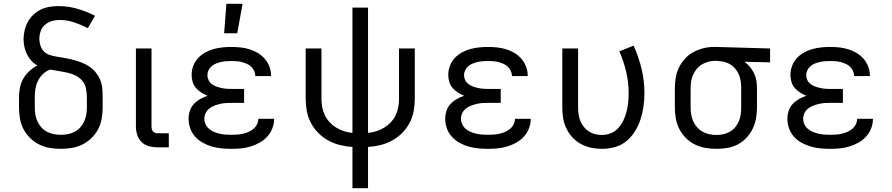

<svg xmlns="http://www.w3.org/2000/svg" viewBox="-20 -775 4690 1010"><path d="M300 8Q271 8 241.5 3Q212 -2 186 -15Q160 -28 138.5 -49Q117 -70 103.5 -96Q90 -122 85 -151.5Q80 -181 80 -210V-263Q80 -289 85 -314.5Q90 -340 103 -362Q116 -384 135 -401.5Q154 -419 177 -431Q159 -440 145 -455.5Q131 -471 122 -489.5Q113 -508 108.5 -528Q104 -548 104 -569Q104 -592 109.5 -615.5Q115 -639 126.5 -660Q138 -681 155.5 -697.5Q173 -714 194.5 -724.5Q216 -735 240 -739Q264 -743 287 -743Q338 -743 386.5 -729Q435 -715 480 -692L442 -627Q407 -645 369.5 -657.5Q332 -670 293 -670Q272 -670 252 -664Q232 -658 216.5 -644.5Q201 -631 194 -611Q187 -591 187 -570Q187 -552 193 -534Q199 -516 212 -503.5Q225 -491 242.5 -485.5Q260 -480 278 -477Q296 -474 314.5 -471Q333 -468 350.5 -464Q368 -460 385.5 -454.5Q403 -449 420 -441.5Q437 -434 452 -423.5Q467 -413 479 -399.5Q491 -386 500 -370Q509 -354 513.5 -336Q518 -318 519 -300Q520 -282 520 -263V-210Q520 -181 515 -151.5Q510 -122 496.5 -96Q483 -70 461.5 -49Q440 -28 414 -15Q388 -2 358.5 3Q329 8 300 8ZM300 -66Q319 -66 337.5 -69.5Q356 -73 373 -82Q390 -91 402.5 -105Q415 -119 423 -136.5Q431 -154 434 -172.5Q437 -191 437 -210V-263Q437 -286 432.5 -309Q428 -332 413 -350Q398 -368 377 -378Q356 -388 333.5 -393Q311 -398 288.5 -401.5Q266 -405 243 -409Q222 -401 206 -385.5Q190 -370 180 -350Q170 -330 166.5 -308Q163 -286 163 -263V-210Q163 -191 166 -172.5Q169 -154 177 -136.5Q185 -119 197.5 -105Q210 -91 227 -82Q244 -73 262.5 -69.5Q281 -66 300 -66Z M808 0Q786 0 763.5 -6Q741 -12 725 -27.5Q709 -43 702 -65Q695 -87 695 -109V-520H777V-109Q777 -103 778.5 -96Q780 -89 784.5 -84Q789 -79 795.5 -76.5Q802 -74 808 -74H868V0Z M1197 8Q1172 8 1146 5.5Q1120 3 1095.5 -4Q1071 -11 1048 -23.5Q1025 -36 1007.5 -55Q990 -74 981 -99Q972 -124 972 -150Q972 -171 978.5 -191.5Q985 -212 999.5 -227.5Q1014 -243 1033 -254Q1052 -265 1072 -271Q1055 -278 1039 -288Q1023 -298 1011 -312Q999 -326 993.5 -344Q988 -362 988 -381Q988 -405 996.5 -428Q1005 -451 1021 -468.5Q1037 -486 1058 -498Q1079 -510 1102 -516.5Q1125 -523 1149 -525.5Q1173 -528 1197 -528Q1221 -528 1245 -525.5Q1269 -523 1292 -516Q1315 -509 1336 -496.5Q1357 -484 1373 -465.5Q1389 -447 1397.5 -424Q1406 -401 1406 -377V-375H1323V-376Q1323 -389 1317 -402Q1311 -415 1301 -424.5Q1291 -434 1278 -439.5Q1265 -445 1252 -448.5Q1239 -452 1225 -453Q1211 -454 1197 -454Q1184 -454 1170 -453Q1156 -452 1143 -449Q1130 -446 1117 -441Q1104 -436 1093.5 -427Q1083 -418 1077 -405.5Q1071 -393 1071 -380Q1071 -366 1077 -353.5Q1083 -341 1094.5 -332.5Q1106 -324 1119 -319.5Q1132 -315 1145.5 -312Q1159 -309 1172.5 -308Q1186 -307 1200 -307H1264V-234H1200Q1184 -234 1168.5 -233Q1153 -232 1138 -228.5Q1123 -225 1108.5 -219.5Q1094 -214 1081.5 -204.5Q1069 -195 1062 -180.5Q1055 -166 1055 -151Q1055 -135 1061.5 -121Q1068 -107 1080 -97Q1092 -87 1106.5 -81Q1121 -75 1136 -71.5Q1151 -68 1166.5 -67Q1182 -66 1197 -66Q1213 -66 1228 -67Q1243 -68 1258 -71.5Q1273 -75 1287 -81Q1301 -87 1313 -97Q1325 -107 1332 -121Q1339 -135 1339 -150H1422V-149Q1422 -124 1412.5 -99.5Q1403 -75 1385.5 -56Q1368 -37 1345.5 -24.5Q1323 -12 1298.5 -4.5Q1274 3 1248.5 5.5Q1223 8 1197 8ZM1159 -600 1171 -755H1256L1228 -600Z M1834 215V-2Q1801 -4 1768.5 -12Q1736 -20 1707 -36Q1678 -52 1654.5 -75.5Q1631 -99 1615.5 -128.5Q1600 -158 1594 -190.5Q1588 -223 1588 -256V-520H1671V-256Q1671 -233 1675 -211Q1679 -189 1689 -168.5Q1699 -148 1714.5 -131.5Q1730 -115 1749 -103.5Q1768 -92 1789.5 -85Q1811 -78 1834 -76V-735H1916V-76Q1939 -78 1960.5 -85Q1982 -92 2001 -103.5Q2020 -115 2035.5 -131.5Q2051 -148 2061 -168.5Q2071 -189 2075 -211Q2079 -233 2079 -256V-520H2162V-256Q2162 -223 2156 -190.5Q2150 -158 2134.5 -128.5Q2119 -99 2095.5 -75.5Q2072 -52 2043 -36Q2014 -20 1981.5 -12Q1949 -4 1916 -2V215Z M2547 8Q2522 8 2496 5.5Q2470 3 2445.5 -4Q2421 -11 2398 -23.5Q2375 -36 2357.5 -55Q2340 -74 2331 -99Q2322 -124 2322 -150Q2322 -171 2328.5 -191.5Q2335 -212 2349.5 -227.5Q2364 -243 2383 -254Q2402 -265 2422 -271Q2405 -278 2389 -288Q2373 -298 2361 -312Q2349 -326 2343.5 -344Q2338 -362 2338 -381Q2338 -405 2346.5 -428Q2355 -451 2371 -468.5Q2387 -486 2408 -498Q2429 -510 2452 -516.5Q2475 -523 2499 -525.5Q2523 -528 2547 -528Q2571 -528 2595 -525.5Q2619 -523 2642 -516Q2665 -509 2686 -496.5Q2707 -484 2723 -465.5Q2739 -447 2747.5 -424Q2756 -401 2756 -377V-375H2673V-376Q2673 -389 2667 -402Q2661 -415 2651 -424.5Q2641 -434 2628 -439.5Q2615 -445 2602 -448.5Q2589 -452 2575 -453Q2561 -454 2547 -454Q2534 -454 2520 -453Q2506 -452 2493 -449Q2480 -446 2467 -441Q2454 -436 2443.5 -427Q2433 -418 2427 -405.5Q2421 -393 2421 -380Q2421 -366 2427 -353.5Q2433 -341 2444.5 -332.5Q2456 -324 2469 -319.5Q2482 -315 2495.5 -312Q2509 -309 2522.5 -308Q2536 -307 2550 -307H2614V-234H2550Q2534 -234 2518.5 -233Q2503 -232 2488 -228.5Q2473 -225 2458.5 -219.5Q2444 -214 2431.5 -204.5Q2419 -195 2412 -180.5Q2405 -166 2405 -151Q2405 -135 2411.5 -121Q2418 -107 2430 -97Q2442 -87 2456.5 -81Q2471 -75 2486 -71.5Q2501 -68 2516.5 -67Q2532 -66 2547 -66Q2563 -66 2578 -67Q2593 -68 2608 -71.5Q2623 -75 2637 -81Q2651 -87 2663 -97Q2675 -107 2682 -121Q2689 -135 2689 -150H2772V-149Q2772 -124 2762.5 -99.5Q2753 -75 2735.5 -56Q2718 -37 2695.5 -24.5Q2673 -12 2648.5 -4.5Q2624 3 2598.5 5.5Q2573 8 2547 8Z M3146 8Q3117 8 3089 2Q3061 -4 3036 -17.5Q3011 -31 2991.5 -52Q2972 -73 2959.5 -99Q2947 -125 2942.5 -153Q2938 -181 2938 -210V-520H3021V-210Q3021 -192 3023.5 -174Q3026 -156 3032.5 -139.5Q3039 -123 3050.5 -108.5Q3062 -94 3077 -84Q3092 -74 3109.5 -69.5Q3127 -65 3146 -65Q3170 -65 3193 -74Q3216 -83 3232.5 -101.5Q3249 -120 3259.5 -142Q3270 -164 3276 -188Q3282 -212 3284.5 -236Q3287 -260 3287 -285Q3287 -341 3274 -397Q3261 -453 3238 -505L3313 -535Q3340 -476 3355 -412.5Q3370 -349 3370 -284Q3370 -249 3365 -214.5Q3360 -180 3349.5 -147.5Q3339 -115 3320.5 -85Q3302 -55 3275.5 -33Q3249 -11 3215 -1.5Q3181 8 3146 8Z M3749 8Q3720 8 3691 3Q3662 -2 3635.5 -15Q3609 -28 3588 -49Q3567 -70 3553.5 -96.5Q3540 -123 3535 -152Q3530 -181 3530 -210V-310Q3530 -338 3534.5 -366Q3539 -394 3551.5 -419.5Q3564 -445 3583 -466Q3602 -487 3627 -500.5Q3652 -514 3679 -521Q3706 -528 3735 -528H3750L4031 -520V-447L3896 -450Q3912 -439 3925 -423Q3938 -407 3947 -388.5Q3956 -370 3959 -350Q3962 -330 3962 -310V-210Q3962 -181 3957 -152.5Q3952 -124 3939.5 -98Q3927 -72 3907 -50.5Q3887 -29 3861.5 -15.5Q3836 -2 3807 3Q3778 8 3749 8ZM3749 -65Q3767 -65 3785.5 -69Q3804 -73 3820 -82.5Q3836 -92 3848 -106.5Q3860 -121 3867 -138Q3874 -155 3876.5 -173.5Q3879 -192 3879 -210V-310Q3879 -327 3877 -344.5Q3875 -362 3868.5 -378.5Q3862 -395 3851.5 -409Q3841 -423 3826.5 -433Q3812 -443 3795 -448Q3778 -453 3761 -454L3750 -455H3741Q3723 -455 3705 -450Q3687 -445 3671.5 -435.5Q3656 -426 3644.5 -412Q3633 -398 3625.5 -381Q3618 -364 3615.5 -346Q3613 -328 3613 -310V-210Q3613 -191 3616 -172.5Q3619 -154 3626.5 -137Q3634 -120 3647 -105.5Q3660 -91 3676.5 -82Q3693 -73 3711.5 -69Q3730 -65 3749 -65Z M4347 8Q4322 8 4296 5.5Q4270 3 4245.5 -4Q4221 -11 4198 -23.5Q4175 -36 4157.5 -55Q4140 -74 4131 -99Q4122 -124 4122 -150Q4122 -171 4128.5 -191.5Q4135 -212 4149.5 -227.5Q4164 -243 4183 -254Q4202 -265 4222 -271Q4205 -278 4189 -288Q4173 -298 4161 -312Q4149 -326 4143.5 -344Q4138 -362 4138 -381Q4138 -405 4146.5 -428Q4155 -451 4171 -468.5Q4187 -486 4208 -498Q4229 -510 4252 -516.5Q4275 -523 4299 -525.5Q4323 -528 4347 -528Q4371 -528 4395 -525.5Q4419 -523 4442 -516Q4465 -509 4486 -496.5Q4507 -484 4523 -465.5Q4539 -447 4547.5 -424Q4556 -401 4556 -377V-375H4473V-376Q4473 -389 4467 -402Q4461 -415 4451 -424.5Q4441 -434 4428 -439.5Q4415 -445 4402 -448.5Q4389 -452 4375 -453Q4361 -454 4347 -454Q4334 -454 4320 -453Q4306 -452 4293 -449Q4280 -446 4267 -441Q4254 -436 4243.5 -427Q4233 -418 4227 -405.5Q4221 -393 4221 -380Q4221 -366 4227 -353.5Q4233 -341 4244.5 -332.5Q4256 -324 4269 -319.5Q4282 -315 4295.5 -312Q4309 -309 4322.5 -308Q4336 -307 4350 -307H4414V-234H4350Q4334 -234 4318.5 -233Q4303 -232 4288 -228.5Q4273 -225 4258.5 -219.5Q4244 -214 4231.5 -204.5Q4219 -195 4212 -180.5Q4205 -166 4205 -151Q4205 -135 4211.5 -121Q4218 -107 4230 -97Q4242 -87 4256.5 -81Q4271 -75 4286 -71.5Q4301 -68 4316.5 -67Q4332 -66 4347 -66Q4363 -66 4378 -67Q4393 -68 4408 -71.5Q4423 -75 4437 -81Q4451 -87 4463 -97Q4475 -107 4482 -121Q4489 -135 4489 -150H4572V-149Q4572 -124 4562.5 -99.5Q4553 -75 4535.5 -56Q4518 -37 4495.5 -24.5Q4473 -12 4448.5 -4.5Q4424 3 4398.5 5.5Q4373 8 4347 8Z"/></svg>

Font: Iosevka Aile
Style: Regular
Weight: 400
Designer: Belleve Invis
Foundry: Belleve Invis
Version: Version 28.0.1; ttfautohint (v1.8.4)